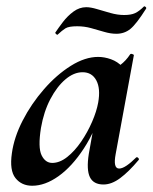

<svg xmlns="http://www.w3.org/2000/svg" viewBox="-20 -581 488 614"><path d="M83 13Q49 13 29.5 -11.5Q10 -36 18 -91Q25 -142 52.5 -195.5Q80 -249 120.5 -295.5Q161 -342 206.5 -370.5Q252 -399 294 -399Q314 -399 335 -391.5Q356 -384 371.5 -367.5Q387 -351 389 -324L329 -357Q346 -359 364.5 -373Q383 -387 396 -407Q398 -410 403.5 -408Q409 -406 408 -404L350 -89Q341 -42 361 -42Q371 -42 385 -51.5Q399 -61 415 -77Q418 -80 422 -76Q426 -72 423 -69Q392 -32 364.5 -11.5Q337 9 311 9Q279 9 267.5 -14.5Q256 -38 264 -89L289 -229L310 -246Q286 -164 248 -106Q210 -48 167 -17.5Q124 13 83 13ZM147 -60Q171 -60 195 -79Q219 -98 239.5 -128Q260 -158 274.5 -191.5Q289 -225 294 -253Q302 -298 288 -324Q274 -350 244 -350Q216 -350 189 -327Q162 -304 141 -264Q120 -224 111 -172Q101 -109 113 -84.5Q125 -60 147 -60ZM164 -470Q163 -469 159.5 -472Q156 -475 157 -477Q167 -492 181.5 -511Q196 -530 215 -544Q234 -558 256 -558Q270 -558 290 -552Q310 -546 333 -539.5Q356 -533 377 -533Q399 -533 412 -539Q425 -545 440 -560Q442 -562 445.5 -559Q449 -556 447 -553Q416 -504 397 -488.5Q378 -473 352 -473Q334 -473 313.5 -479Q293 -485 271.5 -491Q250 -497 227 -497Q200 -497 189.5 -490.5Q179 -484 164 -470Z"/></svg>

Font: Cormorant Light
Style: Italic
Weight: 300
Italic angle: -10°
Designer: Christian Thalmann (Catharsis Fonts)
Foundry: Catharsis Fonts
Version: Version 4.000